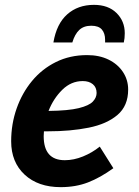

<svg xmlns="http://www.w3.org/2000/svg" viewBox="-20 -760 572 791"><path d="M26 -178Q26 -249 48.5 -313Q71 -377 112 -426.5Q153 -476 210.5 -504.5Q268 -533 339 -533Q389 -533 427 -514.5Q465 -496 486.5 -463.5Q508 -431 508 -391Q508 -324 464 -286.5Q420 -249 345.5 -234Q271 -219 177 -219Q170 -219 161 -219Q160 -209 160 -199Q160 -100 247 -100Q284 -100 322 -115.5Q360 -131 391 -156L447 -67Q393 -28 342.5 -8.5Q292 11 230 11Q137 11 81.5 -40.5Q26 -92 26 -178ZM321 -426Q273 -426 236.5 -390Q200 -354 180 -303Q262 -304 304.5 -314.5Q347 -325 362.5 -341.5Q378 -358 378 -377Q378 -400 362.5 -413Q347 -426 321 -426ZM494 -623Q494 -612 493 -603Q492 -594 490 -585H413Q413 -590 413 -596Q413 -623 399.5 -638.5Q386 -654 356 -654Q325 -654 306.5 -636.5Q288 -619 278 -585H200Q213 -662 257 -701Q301 -740 367 -740Q426 -740 460 -706.5Q494 -673 494 -623Z"/></svg>

Font: Radio Canada SemiBold
Style: Italic
Weight: 600
Italic angle: -12°
Designer: Charles Daoud, Etienne Aubert Bonn, Alexandre Saumier Demers, Jacques Le Bailly
Foundry: Radio-Canada
Version: Version 2.104; ttfautohint (v1.8.4.7-5d5b);gftools[0.9.28.de